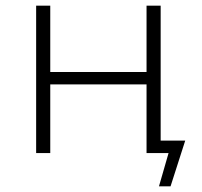

<svg xmlns="http://www.w3.org/2000/svg" viewBox="-20 -542 715 680"><path d="M108 0H158V-243H499V0H577L543 118H584L636 -44H549V-522H499V-287H158V-522H108Z"/></svg>

Font: Chess Sans Light
Style: Regular
Weight: 300
Designer: Wolf Bōese
Foundry: Wolf Bōese
Version: Version 7.223;Glyphs 3.3 (3306)